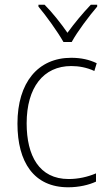

<svg xmlns="http://www.w3.org/2000/svg" viewBox="-20 -835 457 814"><path d="M249 -657H284C308 -701 357 -766 392 -807V-815H365C329 -777 295 -736 266 -696C239 -735 202 -782 169 -815H143V-807C175 -769 224 -701 249 -657ZM269 -41C315 -41 357 -51 387 -65V-100C352 -85 312 -76 271 -76C146 -76 93 -175 93 -312C93 -464 164 -555 282 -555C314 -555 348 -549 380 -534L390 -567C359 -582 324 -590 282 -590C141 -590 54 -485 54 -311C54 -147 124 -41 269 -41Z"/></svg>

Font: Noto Sans Tamil UI SemiCondensed ExtraLight
Style: Regular
Weight: 200
Width: 4
Designer: Jelle Bosma - Monotype Design Team
Foundry: Monotype Imaging Inc.
Version: Version 2.004